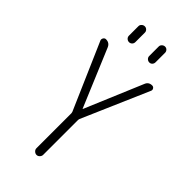

<svg xmlns="http://www.w3.org/2000/svg" viewBox="-286 -1003 1071 1071"><g transform="rotate(45 250.0 -467.5)"><path d="M218.8 -311.5 47.9 -704.1Q44.9 -712.9 50.3 -721.7Q55.7 -730.5 65.4 -730.5Q93.8 -730.5 104.5 -704.1L247.1 -364.3Q247.1 -363.3 248 -363.3Q249 -363.3 249 -364.3L392.6 -705.1Q402.3 -730.5 429.7 -730.5Q439.5 -730.5 444.8 -722.2Q450.2 -713.9 446.3 -705.1L275.4 -311.5Q273.4 -305.7 273.4 -302.7V-26.4Q273.4 -16.6 265.6 -8.3Q257.8 0 247.6 0Q237.3 0 229 -7.8Q220.7 -15.6 220.7 -26.4V-302.7Q220.7 -305.7 218.8 -311.5ZM301.8 -910.2Q301.8 -919.9 309.6 -927.2Q317.4 -934.6 327.6 -934.6Q337.9 -934.6 344.7 -927.2Q351.6 -919.9 351.6 -910.2V-835Q351.6 -824.2 344.7 -816.9Q337.9 -809.6 327.6 -809.6Q317.4 -809.6 309.6 -816.9Q301.8 -824.2 301.8 -835ZM141.6 -910.2Q141.6 -919.9 149.4 -927.2Q157.2 -934.6 167.5 -934.6Q177.7 -934.6 185.1 -927.2Q192.4 -919.9 192.4 -910.2V-835Q192.4 -824.2 185.1 -816.9Q177.7 -809.6 167.5 -809.6Q157.2 -809.6 149.4 -816.9Q141.6 -824.2 141.6 -835Z"/></g></svg>

Font: Rounded-L Mgen+ 1mn light
Style: Regular
Weight: 200
Designer: [Source Han Sans]
Ryoko NISHIZUKA  (kana & ideographs); Paul D. Hunt (Latin, Greek & Cyrillic); Wenlong ZHANG  (bopomofo
Version: Version 1.059.20150602